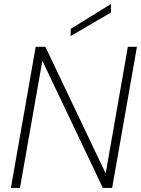

<svg xmlns="http://www.w3.org/2000/svg" viewBox="-20 -932 699 952"><path d="M34 0 157 -700H205L504 -72L614 -700H659L536 0H490L190 -631L79 0ZM330 -753 331 -789 530 -912V-870Z"/></svg>

Font: DM Sans 17pt ExtraLight
Style: Italic
Weight: 250
Italic angle: -10°
Version: Version 4.004;gftools[0.9.30]